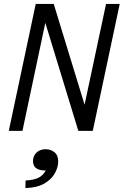

<svg xmlns="http://www.w3.org/2000/svg" viewBox="-20 -670 633 983"><path d="M25 0 163 -650H255L413 -134L523 -650H593L455 0H381L212 -553L95 0ZM110 293 111 254Q154 252 178 239.5Q202 227 214 203Q182 203 165.5 191.5Q149 180 149 154Q149 129 166.5 111.5Q184 94 214 94Q240 94 259 109.5Q278 125 278 157Q278 185 261.5 216Q245 247 208 269Q171 291 110 293Z"/></svg>

Font: Sometype Mono
Style: Italic
Weight: 400
Italic angle: -12°
Monospace: yes
Designer: Ryoichi Tsunekawa
Foundry: Dharma Type
Version: Version 1.000; ttfautohint (v1.8.3)